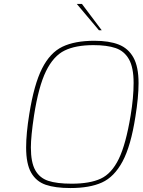

<svg xmlns="http://www.w3.org/2000/svg" viewBox="-20 -944 720 970"><path d="M112 -199Q112 -269 128 -368Q152 -518 192.5 -598Q233 -678 295.5 -708Q358 -738 457 -738Q531 -738 579.5 -719Q628 -700 654 -653.5Q680 -607 680 -524Q680 -453 664 -354Q641 -206 599 -128Q557 -50 495 -22Q433 6 336 6Q259 6 211 -10.5Q163 -27 137.5 -71.5Q112 -116 112 -199ZM640 -361Q655 -451 655 -525Q655 -603 631.5 -644.5Q608 -686 564.5 -701Q521 -716 452 -716Q362 -716 306 -688.5Q250 -661 212.5 -584.5Q175 -508 152 -361Q136 -255 136 -199Q136 -124 158 -84.5Q180 -45 223.5 -30.5Q267 -16 342 -16Q434 -16 489 -41.5Q544 -67 580 -141Q616 -215 640 -361ZM368 -924H394L494 -791H480Z"/></svg>

Font: Exo Thin
Style: Italic
Weight: 250
Italic angle: -9°
Designer: Natanael Gama
Foundry: Natanael Gama
Version: Version 1.500; ttfautohint (v1.6)